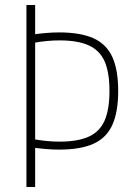

<svg xmlns="http://www.w3.org/2000/svg" viewBox="-20 -750 540 770"><path d="M217 -150Q190 -150 162 -152.5Q134 -155 99 -160L108 -193Q141 -187 167 -184.5Q193 -182 219 -182Q292 -182 336 -202Q380 -222 399.5 -266.5Q419 -311 419 -385Q419 -460 399.5 -504Q380 -548 336 -568Q292 -588 219 -588Q193 -588 167 -585.5Q141 -583 108 -577L99 -610Q134 -615 162 -617.5Q190 -620 217 -620Q303 -620 355 -596.5Q407 -573 430.5 -521.5Q454 -470 454 -385Q454 -301 430.5 -249Q407 -197 355 -173.5Q303 -150 217 -150ZM86 0V-730H121V0Z"/></svg>

Font: M PLUS Code Latin ExtraLight
Style: Regular
Weight: 250
Designer: Coji Morishita
Foundry: UNDERFOREST DESIGN
Version: Version 1.002; ttfautohint (v1.8.3)